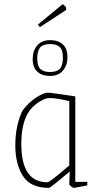

<svg xmlns="http://www.w3.org/2000/svg" viewBox="-20 -898 473 928"><path d="M54 -195Q54 -247 63.5 -289Q73 -331 87 -360Q105 -387 129.5 -407.5Q154 -428 176 -439Q198 -450 209 -450Q228 -450 344 -432V-19H402V-2Q343 10 335 10Q333 10 324 3Q315 -4 315 -7L317 -69L287 -44Q279 -37 250 -13.5Q221 10 216 10Q127 10 90.5 -48Q54 -106 54 -195ZM299 -85Q297 -84 315 -98V-409Q253 -424 224 -424Q205 -424 195 -419Q133 -391 108 -338Q83 -285 83 -202Q83 -17 209 -17Q220 -17 299 -85ZM138 -613Q138 -653 160 -678.5Q182 -704 222 -704Q261 -704 283.5 -683.5Q306 -663 306 -622Q306 -582 284 -556.5Q262 -531 222 -531Q183 -531 160.5 -551.5Q138 -572 138 -613ZM266 -562Q284 -580 284 -618Q284 -657 268.5 -671Q253 -685 223 -685Q194 -685 178 -673Q160 -655 160 -617Q160 -578 175.5 -564Q191 -550 221 -550Q250 -550 266 -562ZM163 -779 283 -878 299 -864 300 -850 173 -767Z"/></svg>

Font: Grenze Thin
Style: Regular
Weight: 250
Designer: Renata Polastri
Foundry: Omnibus-Type
Version: Version 1.002; ttfautohint (v1.8)